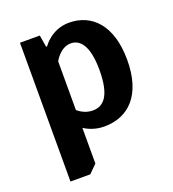

<svg xmlns="http://www.w3.org/2000/svg" viewBox="-130 -610 820 910"><g transform="rotate(-20 280.0 -155.0)"><path d="M210 -355C210 -355 240 -415 295 -415C340 -415 380 -375 380 -250C380 -120 340 -80 285 -80C240 -80 210 -110 210 -110ZM70 200H170L210 160V-20C210 -20 250 10 310 10C435 10 520 -75 520 -250C520 -425 435 -510 320 -510C230 -510 185 -440 185 -440H180L170 -500H70Z"/></g></svg>

Font: Scada
Style: Bold
Weight: 700
Designer: Jovanny Lemonad
Foundry: Jovanny Lemonad
Version: Version 3.005